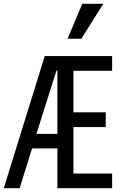

<svg xmlns="http://www.w3.org/2000/svg" viewBox="-20 -997 640 1017"><path d="M0 0H84L150 -211H284V0H574V-78H369V-324H540V-402H369V-622H574V-700H217ZM173 -288 279 -623H284V-288ZM527 -977H416L338 -792H411Z"/></svg>

Font: CommitMonoNiceRocks
Style: Regular
Weight: 400
Monospace: yes
Designer: Eigil Nikolajsen
Foundry: Eigil Nikolajsen
Version: Version 1.143